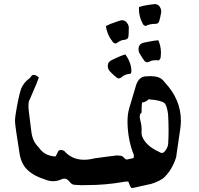

<svg xmlns="http://www.w3.org/2000/svg" viewBox="-20 -854 972 936"><path d="M624.5 62.5Q621.1 62.5 619.1 61Q615.7 58.1 607.4 36.1L605.5 30.8L596.7 31.2Q586.9 31.7 577.1 33.7Q491.7 48.3 405.8 48.3L377.4 48.8Q363.8 48.8 350.1 47.4L343.3 46.9Q330.1 46.4 319.8 32.7Q307.1 16.6 293.5 16.6Q287.1 16.6 280.3 20Q259.3 29.3 238.8 29.3Q219.7 29.3 201.2 21.5Q146 4.4 118.2 -22Q86.4 -48.3 76.2 -100.1Q53.2 -243.7 53.2 -262.2Q53.2 -277.8 55.7 -293.5Q68.4 -375 81.5 -417Q92.8 -450.2 126 -474.1Q135.3 -488.3 140.6 -488.8H145.5Q155.3 -488.8 169.4 -476.6L165 -464.8Q160.6 -450.2 144 -413.6Q134.3 -391.6 125 -369.1Q118.7 -361.3 118.7 -338.4Q118.7 -323.2 121.6 -301.8Q124.5 -280.3 127 -259.3Q129.4 -235.8 132.8 -212.4Q138.7 -164.1 167.5 -137.2Q196.3 -93.3 251 -91.3L265.6 -119.6Q272 -123 277.8 -123Q285.6 -123 293.5 -117.7Q331.1 -75.2 389.6 -75.2Q413.6 -75.2 440.4 -82Q468.8 -85.4 497.6 -89.8Q542.5 -96.2 548.3 -96.2Q558.6 -96.2 565.4 -94.7H566.9Q575.7 -94.7 584 -85.4Q592.3 -76.2 598.1 -76.2Q601.6 -76.2 605 -77.6L630.9 -83.5Q632.8 -89.8 632.8 -94.7Q632.8 -101.1 628.4 -109.4L626.5 -113.8Q601.6 -185.5 601.6 -263.7Q601.6 -295.4 609.4 -324.7Q621.1 -365.7 633.8 -406.2L643.1 -438Q656.2 -477.5 686 -481.4Q700.2 -482.9 712.4 -482.9Q755.9 -482.9 774.4 -462.9L783.2 -452.6Q861.8 -368.7 861.8 -266.1Q861.8 -248 859.4 -230Q849.1 -163.1 839.8 -96.2Q839.4 -94.7 839.4 -92.5Q839.4 -90.3 838.9 -87.9Q816.9 -20 774.4 16.1Q736.3 41 694.3 47.4Q673.3 51.8 631.8 61.5Q627.4 62.5 624.5 62.5ZM772 -108.4Q780.8 -110.8 789.6 -124.8Q798.3 -138.7 799.8 -152.3Q801.8 -184.6 801.8 -219.2Q801.8 -257.8 799.3 -298.8Q792.5 -344.7 780.3 -352.5Q763.2 -365.2 707.5 -369.6L706.1 -371.1Q691.4 -356.4 672.4 -354Q670.4 -337.4 670.4 -319.8V-305.2Q661.1 -298.8 661.1 -285.2Q661.1 -279.8 664.6 -264.6Q670.4 -243.7 670.4 -220.7L669.9 -206.1Q669.9 -198.7 672.4 -190.4Q690.4 -143.1 755.4 -113.8Q762.2 -108.4 769.5 -108.4ZM558.1 -471.7Q548.8 -471.7 514.2 -507.8Q505.4 -518.1 505.4 -534.2Q505.4 -552.7 526.4 -562Q536.6 -566.4 546.4 -571.3Q567.9 -582 590.8 -588.9Q620.6 -548.8 620.6 -505.4Q620.6 -500.5 615.7 -494.1Q590.3 -492.7 575.7 -480Q566.4 -471.7 558.1 -471.7ZM544.9 -641.6Q535.6 -643.1 531.2 -647.5Q501 -686 496.6 -727.1Q517.6 -738.3 540 -745.1Q550.8 -748.5 559.6 -752Q568.4 -755.4 575.2 -755.4Q592.8 -755.4 603 -736.8Q606.9 -729.5 607.9 -722.2Q607.9 -688 606 -674.8Q604 -661.6 585.9 -659.7Q573.2 -658.7 567.9 -655.3Q550.8 -646.5 544.9 -641.6ZM700.2 -550.8H697.8Q689.9 -550.8 684.6 -556.6Q676.3 -566.9 658.7 -596.7Q655.3 -605 655.3 -614.3Q655.3 -640.6 683.1 -646.5L705.6 -650.9Q733.4 -656.7 752 -657.7Q764.6 -627.9 764.6 -598.6Q764.6 -586.4 762.7 -571.3Q761.2 -565.9 754.4 -559.6Q748.5 -560.5 742.2 -560.5Q722.2 -560.5 711.9 -555.2Q705.6 -551.8 700.2 -550.8ZM689.5 -727.1Q680.7 -730.5 677.2 -735.4Q657.2 -772.5 657.2 -809.6L657.7 -819.8Q680.7 -827.1 703.6 -830.1L721.2 -832.5L733.4 -834Q755.9 -834 764.2 -810.5Q766.1 -803.2 766.1 -794.9Q759.8 -761.2 755.9 -750Q752 -738.8 739.7 -737.8Q708.5 -737.8 689.5 -727.1Z"/></svg>

Font: Kurland
Style: Regular
Weight: 400
Designer: GGBot
Version: 0.22